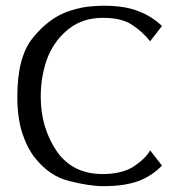

<svg xmlns="http://www.w3.org/2000/svg" viewBox="-20 -637 611 665"><path d="M335.9 -34.2Q230.5 -34.2 175.8 -114.3Q121.1 -195.3 121.1 -302.7Q121.1 -340.8 127.9 -377Q134.8 -413.1 147.5 -444.3Q172.9 -502 219.7 -538.1Q267.6 -575.2 335.9 -575.2Q402.3 -575.2 437.5 -550.8Q473.6 -527.3 500 -494.1Q513.7 -511.7 541 -546.9Q506.8 -580.1 459 -598.6Q411.1 -617.2 337.9 -617.2Q312.5 -617.2 279.3 -613.3Q246.1 -608.4 210.9 -595.7Q146.5 -571.3 93.8 -505.9Q40 -440.4 40 -302.7Q40 -229.5 56.6 -177.7Q73.2 -126 100.6 -90.8Q151.4 -26.4 220.7 -9.8Q290 7.8 337.9 7.8Q411.1 7.8 459 -9.8Q505.9 -27.3 541 -63.5Q527.3 -81.1 500 -116.2Q484.4 -87.9 443.4 -60.5Q402.3 -34.2 335.9 -34.2Z"/></svg>

Font: BSRU BANSOMDEJ
Style: Regular
Weight: 400
Designer: Wisit Potiwat
Version: Version 1.000;PS 002.000;hotconv 1.0.70;makeotf.lib2.5.58329